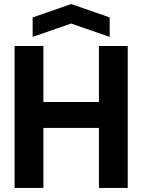

<svg xmlns="http://www.w3.org/2000/svg" viewBox="-20 -927 702 947"><path d="M52 0V-700H194V-424H468V-700H610V0H468V-296H194V0ZM141 -745V-841L331 -907L521 -841V-745L331 -811Z"/></svg>

Font: Tektur SemiBold
Style: Regular
Weight: 600
Designer: Adam Jagosz
Foundry: Adam Jagosz
Version: Version 1.005;gftools[0.9.30]